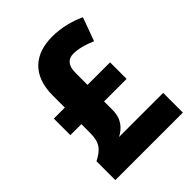

<svg xmlns="http://www.w3.org/2000/svg" viewBox="-205 -838 951 951"><g transform="rotate(-45 270.5 -362.0)"><path d="M325 -724C206 -724 121 -661 121 -515V-431H44V-315H121V-253C121 -183 95 -159 44 -132V0H517V-138H208C246 -158 280 -192 280 -254V-315H438V-431H280V-515C280 -570 305 -590 340 -590C373 -590 412 -580 456 -561L501 -684C450 -708 389 -724 325 -724Z"/></g></svg>

Font: Noto Sans Sinhala UI SemiCondensed ExtraBold
Style: Regular
Weight: 800
Width: 4
Designer: Jelle Bosma - Monotype Design Team
Foundry: Monotype Imaging Inc.
Version: Version 2.006